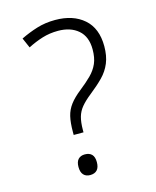

<svg xmlns="http://www.w3.org/2000/svg" viewBox="-111 -801 721 888"><g transform="rotate(-15 249.5 -356.5)"><path d="M184 -188V-203Q184 -247 191 -276.5Q198 -306 216.5 -330.5Q235 -355 268 -381Q301 -407 324 -430Q347 -453 359 -480.5Q371 -508 371 -548Q371 -609 334.5 -640.5Q298 -672 238 -672Q198 -672 162.5 -661Q127 -650 92 -632L71 -680Q110 -699 150.5 -711.5Q191 -724 238 -724Q324 -724 375.5 -679Q427 -634 427 -548Q427 -502 413 -468Q399 -434 372.5 -407Q346 -380 308 -350Q279 -327 262 -306.5Q245 -286 238 -261Q231 -236 231 -199V-188ZM167 -39Q167 -64 178.5 -76Q190 -88 210 -88Q232 -88 243.5 -76Q255 -64 255 -39Q255 -14 243.5 -1.5Q232 11 210 11Q190 11 178.5 -1.5Q167 -14 167 -39Z"/></g></svg>

Font: Noto Sans Devanagari Light
Style: Regular
Weight: 300
Version: Version 2.003